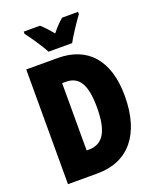

<svg xmlns="http://www.w3.org/2000/svg" viewBox="-166 -1025 920 1123"><g transform="rotate(-20 293.5 -463.5)"><path d="M217 -767H364C385 -806 431 -875 459 -913V-927H360C340 -911 317 -887 290 -854C264 -886 242 -910 222 -927H121V-913C147 -880 200 -802 217 -767ZM548 -372C548 -593 442 -714 255 -714H59V0H243C437 0 548 -135 548 -372ZM372 -365C372 -216 332 -148 242 -148H229V-567H252C332 -567 372 -510 372 -365Z"/></g></svg>

Font: Noto Sans Gujarati ExtraCondensed Black
Style: Regular
Weight: 900
Width: 2
Designer: Jelle Bosma - Monotype Design Team, Universal Thirst
Foundry: Monotype Imaging Inc.
Version: Version 2.106